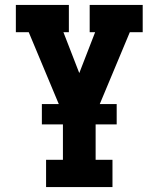

<svg xmlns="http://www.w3.org/2000/svg" viewBox="-20 -550 640 775"><path d="M166 205V95H234V-90L96 -420H44V-530H258V-420H236L300 -255L364 -420H342V-530H556V-420H504L366 -90V95H434V205ZM451 -48H149V-130H451Z"/></svg>

Font: Iosevka Slab XBdEx
Style: Regular
Weight: 800
Width: 7
Monospace: yes
Designer: Belleve Invis
Foundry: Belleve Invis
Version: Version 11.1.0; ttfautohint (v1.8.3)